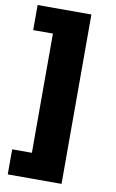

<svg xmlns="http://www.w3.org/2000/svg" viewBox="-97 -756 595 988"><g transform="rotate(10 200.5 -262.5)"><path d="M17 180V49H120V-574H17V-705H298V180Z"/></g></svg>

Font: Nunito Sans Black
Style: Regular
Weight: 900
Designer: Vernon Adams
Foundry: Vernon Adams
Version: Version 3.006; ttfautohint (v1.8.3)